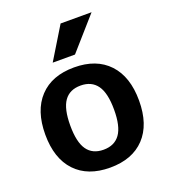

<svg xmlns="http://www.w3.org/2000/svg" viewBox="-140 -863 854 973"><g transform="rotate(-20 286.5 -377.0)"><path d="M100.6 -459.5Q167 -530.3 287.1 -530.3Q407.2 -530.3 473.6 -459.5Q540 -388.7 540 -259.8Q540 -130.9 473.6 -60.5Q407.2 9.8 287.1 9.8Q167 9.8 100.6 -60.5Q34.2 -130.9 34.2 -259.8Q34.2 -388.7 100.6 -459.5ZM299.8 -762.7H466.8L314.5 -589.8H194.3ZM198.2 -128.4Q227.5 -86.9 286.6 -86.9Q345.7 -86.9 375.5 -128.4Q405.3 -169.9 405.3 -259.8Q405.3 -349.6 375.5 -391.1Q345.7 -432.6 286.6 -432.6Q227.5 -432.6 198.2 -391.1Q168.9 -349.6 168.9 -259.8Q168.9 -169.9 198.2 -128.4Z"/></g></svg>

Font: Mgen+ 1c bold
Style: Bold
Weight: 700
Designer: [Source Han Sans]
Ryoko NISHIZUKA  (kana & ideographs); Paul D. Hunt (Latin, Greek & Cyrillic); Wenlong ZHANG  (bopomofo
Version: Version 1.059.20150602